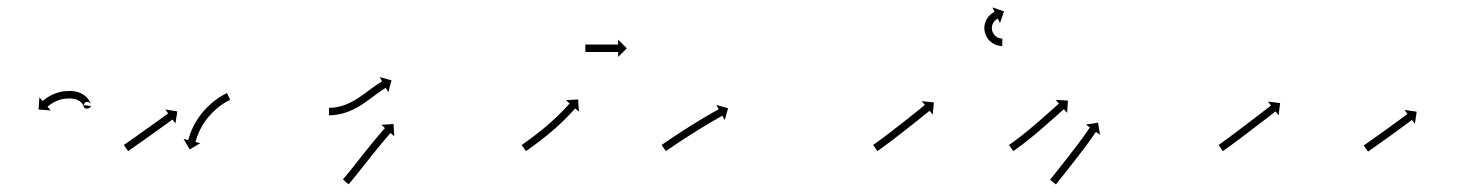

<svg xmlns="http://www.w3.org/2000/svg" viewBox="-20 -489 3922 513"><path d="M203 -206.3C203.9 -194.7 222 -198.2 222.9 -205.8L203.1 -208.2C202.6 -204.6 205.1 -216.5 210.9 -216.8C218.2 -217.2 222.1 -213.6 222.9 -208.5C222.9 -208.2 223 -207.6 223 -207.8C223 -207.8 223 -208 222.9 -208.1C222.9 -208.2 222.9 -208.3 222.9 -208.3C222.8 -209.4 222.5 -210.4 222.3 -211.4C222.3 -211.4 222.2 -211.6 222.2 -211.7C222.2 -211.9 222.1 -212 222.1 -212C221.5 -214 220.7 -215.8 219.8 -217.7C219.8 -217.7 219.7 -217.8 219.7 -218C219.6 -218.1 219.5 -218.3 219.5 -218.3C218.1 -220.8 216.5 -223.1 214.8 -225.4C214.8 -225.4 214.7 -225.5 214.6 -225.7C214.5 -225.8 214.4 -226 214.4 -226C212.1 -228.6 209.6 -231 206.9 -233.2C206.9 -233.2 206.8 -233.3 206.6 -233.5C206.5 -233.6 206.3 -233.7 206.3 -233.7C203.1 -236 199.7 -238 196.2 -239.8C196.2 -239.8 196 -239.9 195.8 -240C195.7 -240.1 195.5 -240.1 195.5 -240.1C191.5 -241.8 187.3 -243.2 183.1 -244.2C183.1 -244.2 182.9 -244.3 182.8 -244.3C182.6 -244.3 182.4 -244.4 182.4 -244.4C177.8 -245.2 173.2 -245.7 168.5 -246C168.5 -246 168.4 -246 168.2 -246C168.1 -246 168 -246 168 -246C163.1 -246 158.2 -245.8 153.3 -245.4C153.3 -245.4 153.2 -245.4 153 -245.4C152.9 -245.4 152.8 -245.4 152.8 -245.4C148.2 -244.8 143.5 -244 138.9 -242.9C138.9 -242.9 138.8 -242.9 138.7 -242.9C138.6 -242.9 138.5 -242.8 138.5 -242.8C134.2 -241.7 130.1 -240.3 125.9 -238.8C125.9 -238.8 125.8 -238.8 125.8 -238.7C125.7 -238.7 125.6 -238.6 125.6 -238.6C121.9 -237.1 118.4 -235.4 114.9 -233.6C114.9 -233.6 114.8 -233.6 114.7 -233.5C114.6 -233.5 114.5 -233.4 114.5 -233.4C111.6 -231.8 108.8 -230.1 105.9 -228.2C105.9 -228.2 105.9 -228.2 105.8 -228.2C105.8 -228.1 105.7 -228.1 105.7 -228.1C103.6 -226.6 101.5 -225.1 99.4 -223.5C99.4 -223.5 99.3 -223.5 99.3 -223.4C99.3 -223.4 99.2 -223.4 99.2 -223.4C97.9 -222.3 96.6 -221.3 95.3 -220.2C95.3 -220.2 95.3 -220.2 95.3 -220.2C95.3 -220.1 95.2 -220.1 95.2 -220.1C94.8 -219.7 94.3 -219.4 93.9 -219L85.3 -229L82.9 -196.3L115.6 -193.9L107 -203.8C107.4 -204.2 107.8 -204.6 108.2 -204.9C108.2 -204.9 108.2 -204.9 108.2 -204.9C108.2 -204.9 108.1 -204.9 108.1 -204.9C109.3 -205.8 110.5 -206.8 111.6 -207.7C111.6 -207.7 111.6 -207.7 111.6 -207.6C111.5 -207.6 111.5 -207.6 111.5 -207.6C113.3 -209 115.2 -210.3 117.1 -211.6C117.1 -211.6 117 -211.6 117 -211.6C116.9 -211.5 116.9 -211.5 116.9 -211.5C119.3 -213.1 121.8 -214.6 124.4 -216C124.4 -216 124.3 -216 124.2 -216C124.2 -215.9 124.1 -215.9 124.1 -215.9C127.1 -217.4 130.2 -218.9 133.4 -220.2C133.4 -220.2 133.3 -220.2 133.2 -220.1C133.1 -220.1 133 -220.1 133 -220.1C136.5 -221.4 140.1 -222.5 143.8 -223.5C143.8 -223.5 143.6 -223.5 143.5 -223.5C143.4 -223.5 143.3 -223.4 143.3 -223.4C147.3 -224.3 151.3 -225 155.4 -225.6C155.4 -225.6 155.3 -225.5 155.2 -225.5C155 -225.5 154.9 -225.5 154.9 -225.5C159.2 -225.9 163.6 -226 167.9 -226C167.9 -226 167.8 -226 167.6 -226C167.5 -226 167.4 -226 167.4 -226C171.2 -225.8 175.1 -225.4 178.9 -224.7C178.9 -224.7 178.7 -224.7 178.5 -224.8C178.4 -224.8 178.2 -224.8 178.2 -224.8C181.5 -224 184.7 -223 187.8 -221.7C187.8 -221.7 187.7 -221.7 187.5 -221.8C187.3 -221.9 187.1 -222 187.1 -222C189.7 -220.7 192.3 -219.2 194.6 -217.5C194.6 -217.5 194.5 -217.6 194.3 -217.7C194.2 -217.8 194 -217.9 194 -217.9C195.9 -216.3 197.7 -214.6 199.3 -212.8C199.3 -212.8 199.2 -212.9 199.1 -213.1C199 -213.2 198.9 -213.3 198.9 -213.3C200 -211.8 201.1 -210.2 202.1 -208.5C202.1 -208.5 202 -208.7 201.9 -208.8C201.8 -209 201.8 -209.1 201.8 -209.1C202.2 -208.1 202.7 -207 203.1 -205.9C203.1 -205.9 203 -206 203 -206.2C202.9 -206.4 202.9 -206.5 202.9 -206.5C203 -206.3 203 -206.1 203.1 -205.9C203.1 -205.9 203.1 -206 203 -206.1C203 -206.2 203 -206.3 203 -206.3Z M312.2 -102.5C311.7 -102.2 311.3 -101.9 310.8 -101.6L322.3 -85.2C322.7 -85.5 323.2 -85.8 323.6 -86.1C324.9 -87 326.1 -87.9 327.4 -88.8C329.4 -90.2 331.3 -91.5 333.3 -92.9C335.8 -94.7 338.4 -96.5 340.9 -98.3C343.9 -100.4 346.9 -102.5 349.9 -104.6C353.3 -107 356.6 -109.3 360 -111.7C363.6 -114.2 367.1 -116.8 370.7 -119.3C374.4 -121.9 378.1 -124.5 381.8 -127.2C385.5 -129.8 389.1 -132.4 392.8 -135.1C396.4 -137.6 400 -140.2 403.5 -142.7C406.9 -145.1 410.2 -147.5 413.5 -149.9C416.5 -152 419.5 -154.2 422.5 -156.3C425 -158.1 427.5 -160 430 -161.8C432 -163.2 433.9 -164.6 435.9 -166C437.1 -166.9 438.4 -167.8 439.6 -168.7C440.1 -169 440.5 -169.3 441 -169.6L448.7 -159L453.9 -191.3L421.6 -196.6L429.3 -185.9C428.8 -185.5 428.4 -185.2 427.9 -184.9C426.7 -184 425.4 -183.1 424.2 -182.2C422.2 -180.8 420.3 -179.4 418.3 -178C415.8 -176.2 413.3 -174.4 410.8 -172.6C407.8 -170.4 404.8 -168.3 401.8 -166.1C398.5 -163.7 395.2 -161.4 391.9 -159C388.3 -156.4 384.8 -153.9 381.2 -151.3C377.5 -148.7 373.8 -146.1 370.2 -143.5C366.5 -140.8 362.8 -138.2 359.1 -135.6C355.6 -133.1 352 -130.5 348.4 -128C345.1 -125.7 341.7 -123.3 338.4 -120.9C335.4 -118.8 332.4 -116.7 329.4 -114.6C326.9 -112.8 324.3 -111.1 321.8 -109.3C319.9 -107.9 317.9 -106.5 315.9 -105.2C314.7 -104.3 313.4 -103.4 312.2 -102.5ZM593.5 -221.6C594 -221.8 594.5 -222 595 -222.3L586.5 -240.4C586 -240.1 585.5 -239.9 584.9 -239.6C584.9 -239.6 584.9 -239.6 584.9 -239.6C584.9 -239.6 584.9 -239.6 584.9 -239.6C583.3 -238.8 581.8 -238.1 580.2 -237.3C580.2 -237.3 580.2 -237.3 580.2 -237.2C580.2 -237.2 580.1 -237.2 580.1 -237.2C577.7 -235.9 575.4 -234.6 573.1 -233.3C573.1 -233.3 573 -233.3 573 -233.3C572.9 -233.2 572.9 -233.2 572.9 -233.2C569.9 -231.4 566.9 -229.5 564 -227.6C564 -227.6 564 -227.6 563.9 -227.5C563.9 -227.5 563.8 -227.5 563.8 -227.5C560.4 -225.1 557 -222.7 553.7 -220.2C553.7 -220.2 553.6 -220.1 553.6 -220.1C553.5 -220.1 553.5 -220 553.5 -220C549.8 -217.1 546.2 -214.1 542.7 -211.1C542.7 -211.1 542.7 -211 542.6 -211C542.6 -211 542.5 -210.9 542.5 -210.9C538.8 -207.6 535.2 -204.1 531.7 -200.5C531.7 -200.5 531.7 -200.5 531.6 -200.5C531.6 -200.4 531.5 -200.4 531.5 -200.4C528 -196.6 524.5 -192.8 521.2 -188.8C521.2 -188.8 521.2 -188.8 521.1 -188.7C521.1 -188.7 521 -188.6 521 -188.6C517.8 -184.6 514.7 -180.5 511.6 -176.4C511.6 -176.4 511.6 -176.3 511.6 -176.2C511.5 -176.2 511.5 -176.1 511.5 -176.1C508.7 -172 506 -167.8 503.4 -163.6C503.4 -163.6 503.3 -163.5 503.3 -163.5C503.3 -163.4 503.2 -163.4 503.2 -163.4C500.9 -159.3 498.7 -155.3 496.6 -151.1C496.6 -151.1 496.5 -151.1 496.5 -151C496.5 -151 496.5 -150.9 496.5 -150.9C494.6 -147.2 492.9 -143.4 491.3 -139.6C491.3 -139.6 491.3 -139.5 491.2 -139.5C491.2 -139.4 491.2 -139.4 491.2 -139.4C489.9 -136.1 488.7 -132.8 487.5 -129.5C487.5 -129.5 487.5 -129.5 487.4 -129.4C487.4 -129.4 487.4 -129.3 487.4 -129.3C486.6 -126.8 485.7 -124.2 484.9 -121.6C484.9 -121.6 484.9 -121.6 484.9 -121.5C484.9 -121.5 484.9 -121.5 484.9 -121.5C484.4 -119.8 484 -118.1 483.5 -116.5C483.5 -116.5 483.5 -116.4 483.5 -116.4C483.5 -116.4 483.5 -116.4 483.5 -116.4C483.3 -115.8 483.2 -115.2 483 -114.6L470.3 -117.9L487 -89.7L515.2 -106.5L502.4 -109.7C502.6 -110.3 502.7 -110.8 502.9 -111.4C502.9 -111.4 502.9 -111.4 502.9 -111.4C502.8 -111.3 502.8 -111.3 502.8 -111.3C503.3 -112.9 503.7 -114.4 504.1 -116C504.1 -116 504.1 -115.9 504.1 -115.9C504.1 -115.9 504.1 -115.8 504.1 -115.8C504.8 -118.2 505.6 -120.6 506.4 -123C506.4 -123 506.4 -122.9 506.4 -122.9C506.3 -122.9 506.3 -122.8 506.3 -122.8C507.4 -125.9 508.6 -128.9 509.8 -131.9C509.8 -131.9 509.8 -131.9 509.7 -131.8C509.7 -131.8 509.7 -131.7 509.7 -131.7C511.2 -135.3 512.8 -138.8 514.5 -142.2C514.5 -142.2 514.4 -142.2 514.4 -142.1C514.4 -142.1 514.4 -142 514.4 -142C516.3 -145.9 518.4 -149.6 520.6 -153.4C520.6 -153.4 520.5 -153.3 520.5 -153.3C520.5 -153.2 520.4 -153.2 520.4 -153.2C522.8 -157.1 525.4 -161 528 -164.8C528 -164.8 527.9 -164.8 527.9 -164.7C527.9 -164.7 527.8 -164.6 527.8 -164.6C530.7 -168.5 533.6 -172.3 536.6 -176.1C536.6 -176.1 536.6 -176 536.5 -176C536.5 -175.9 536.4 -175.9 536.4 -175.9C539.6 -179.5 542.8 -183.1 546.1 -186.6C546.1 -186.6 546 -186.6 546 -186.5C545.9 -186.5 545.9 -186.5 545.9 -186.5C549.2 -189.8 552.6 -193 556 -196.2C556 -196.2 556 -196.1 555.9 -196.1C555.9 -196 555.8 -196 555.8 -196C559.1 -198.8 562.5 -201.6 565.9 -204.3C565.9 -204.3 565.8 -204.3 565.8 -204.3C565.7 -204.2 565.7 -204.2 565.7 -204.2C568.8 -206.5 571.9 -208.8 575.1 -211C575.1 -211 575.1 -211 575.1 -210.9C575 -210.9 575 -210.9 575 -210.9C577.7 -212.7 580.4 -214.4 583.2 -216.1C583.2 -216.1 583.2 -216 583.1 -216C583.1 -216 583 -216 583 -216C585.2 -217.2 587.3 -218.4 589.5 -219.6C589.5 -219.6 589.5 -219.5 589.4 -219.5C589.4 -219.5 589.4 -219.5 589.4 -219.5C590.8 -220.2 592.2 -220.9 593.6 -221.6C593.6 -221.6 593.6 -221.6 593.5 -221.6C593.5 -221.6 593.5 -221.6 593.5 -221.6Z M860.6 -201C860.1 -201 859.5 -201 859 -201L859 -181C859.6 -181 860.2 -181 860.8 -181C860.8 -181 860.8 -181 860.9 -181C860.9 -181 860.9 -181 860.9 -181C862.6 -181 864.3 -181.1 866 -181.2C866 -181.2 866.1 -181.2 866.1 -181.2C866.1 -181.2 866.2 -181.2 866.2 -181.2C868.8 -181.3 871.5 -181.5 874.1 -181.8C874.1 -181.8 874.2 -181.8 874.2 -181.8C874.3 -181.8 874.3 -181.8 874.3 -181.8C877.8 -182.2 881.2 -182.7 884.5 -183.3C884.5 -183.3 884.6 -183.3 884.7 -183.3C884.8 -183.4 884.8 -183.4 884.8 -183.4C888.8 -184.2 892.8 -185.1 896.7 -186.1C896.7 -186.1 896.8 -186.1 896.9 -186.2C896.9 -186.2 897 -186.2 897 -186.2C901.4 -187.5 905.7 -188.9 910 -190.5C910 -190.5 910.1 -190.5 910.2 -190.6C910.2 -190.6 910.3 -190.6 910.3 -190.6C914.9 -192.4 919.4 -194.4 923.9 -196.5C923.9 -196.5 924 -196.5 924 -196.6C924.1 -196.6 924.1 -196.6 924.1 -196.6C928.8 -199 933.3 -201.4 937.8 -204C937.8 -204 937.8 -204 937.9 -204C937.9 -204 938 -204.1 938 -204.1C942.5 -206.8 946.9 -209.6 951.3 -212.4C951.3 -212.4 951.3 -212.5 951.3 -212.5C951.4 -212.5 951.4 -212.5 951.4 -212.5C955.7 -215.4 959.9 -218.4 964.1 -221.4C964.1 -221.4 964.1 -221.4 964.1 -221.4C964.2 -221.4 964.2 -221.5 964.2 -221.5C968.2 -224.4 972.1 -227.3 976.1 -230.2C979.7 -232.9 983.3 -235.6 986.9 -238.3C986.9 -238.3 986.9 -238.3 986.9 -238.3C986.9 -238.3 986.9 -238.2 986.9 -238.2C990 -240.5 993.2 -242.8 996.4 -245C996.4 -245 996.3 -245 996.3 -245C996.3 -245 996.3 -245 996.3 -245C998.8 -246.7 1001.4 -248.4 1004 -250.1C1004 -250.1 1003.9 -250.1 1003.9 -250.1C1003.9 -250 1003.9 -250 1003.9 -250C1005.6 -251.1 1007.3 -252.2 1009.1 -253.2C1009.1 -253.2 1009 -253.2 1009 -253.2C1009 -253.2 1009 -253.2 1009 -253.2C1009.6 -253.5 1010.3 -253.9 1010.9 -254.3L1017.5 -242.8L1026.1 -274.4L994.5 -283.1L1001 -271.6C1000.3 -271.3 999.6 -270.9 999 -270.5C999 -270.5 998.9 -270.5 998.9 -270.4C998.9 -270.4 998.9 -270.4 998.9 -270.4C997 -269.3 995.1 -268.2 993.3 -267C993.3 -267 993.2 -267 993.2 -267C993.2 -266.9 993.1 -266.9 993.1 -266.9C990.4 -265.1 987.7 -263.3 985 -261.5C985 -261.5 985 -261.5 984.9 -261.5C984.9 -261.4 984.9 -261.4 984.9 -261.4C981.6 -259.1 978.3 -256.8 975.1 -254.4C975.1 -254.4 975.1 -254.4 975.1 -254.4C975 -254.4 975 -254.4 975 -254.4C971.4 -251.7 967.7 -249 964.1 -246.3C960.2 -243.4 956.3 -240.5 952.4 -237.6C952.4 -237.6 952.4 -237.6 952.4 -237.6C952.4 -237.7 952.5 -237.7 952.5 -237.7C948.4 -234.8 944.3 -231.9 940.2 -229.1C940.2 -229.1 940.2 -229.1 940.2 -229.1C940.3 -229.1 940.3 -229.2 940.3 -229.2C936.1 -226.4 931.9 -223.8 927.7 -221.2C927.7 -221.2 927.7 -221.2 927.8 -221.3C927.8 -221.3 927.9 -221.3 927.9 -221.3C923.7 -218.9 919.4 -216.7 915.1 -214.5C915.1 -214.5 915.2 -214.5 915.3 -214.5C915.3 -214.6 915.4 -214.6 915.4 -214.6C911.3 -212.7 907.1 -210.9 902.9 -209.2C902.9 -209.2 903 -209.2 903.1 -209.2C903.1 -209.3 903.2 -209.3 903.2 -209.3C899.3 -207.9 895.3 -206.6 891.4 -205.4C891.4 -205.4 891.4 -205.4 891.5 -205.4C891.6 -205.4 891.7 -205.5 891.7 -205.5C888.1 -204.5 884.5 -203.7 880.9 -203C880.9 -203 881 -203 881 -203C881.1 -203 881.2 -203 881.2 -203C878.1 -202.5 875.1 -202.1 872 -201.7C872 -201.7 872 -201.7 872.1 -201.7C872.1 -201.7 872.2 -201.7 872.2 -201.7C869.8 -201.5 867.4 -201.3 865 -201.1C865 -201.1 865.1 -201.1 865.1 -201.2C865.2 -201.2 865.2 -201.2 865.2 -201.2C863.7 -201.1 862.1 -201 860.6 -201C860.6 -201 860.6 -201 860.6 -201C860.6 -201 860.6 -201 860.6 -201ZM897.5 -11C897 -10.5 896.6 -10 896.2 -9.5L911.4 3.5C911.8 3 912.3 2.5 912.7 2L912.7 2L912.7 2C913.9 0.6 915.1 -0.8 916.2 -2.2L916.3 -2.2L916.3 -2.2C918.1 -4.4 919.9 -6.6 921.8 -8.9L921.8 -8.9L921.8 -8.9C924.2 -11.8 926.5 -14.7 928.9 -17.6L928.9 -17.6L928.9 -17.6C931.7 -21 934.4 -24.5 937.2 -28L937.2 -28L937.2 -28C940.3 -31.9 943.4 -35.8 946.5 -39.7C949.8 -43.8 953.1 -48 956.4 -52.2C959.8 -56.5 963.3 -60.8 966.7 -65.2L966.7 -65.1L966.7 -65.1C970.1 -69.5 973.6 -73.8 977 -78.1L977 -78.1L977 -78.1C980.4 -82.3 983.7 -86.4 987.1 -90.6L987.1 -90.6L987.1 -90.6C990.3 -94.4 993.5 -98.3 996.7 -102.2L996.7 -102.2L996.6 -102.2C999.5 -105.6 1002.4 -109.1 1005.3 -112.5L1005.3 -112.5L1005.3 -112.5C1007.8 -115.4 1010.2 -118.3 1012.7 -121.2L1012.7 -121.2L1012.7 -121.2C1014.6 -123.4 1016.5 -125.7 1018.5 -127.9L1018.5 -127.9L1018.5 -127.9C1019.7 -129.3 1021 -130.7 1022.2 -132.1L1022.2 -132.1L1022.2 -132.1C1022.6 -132.6 1023.1 -133.1 1023.5 -133.6L1033.4 -124.9L1031.4 -157.6L998.7 -155.6L1008.5 -146.9C1008.1 -146.4 1007.7 -145.9 1007.2 -145.4L1007.2 -145.4L1007.2 -145.4C1005.9 -143.9 1004.7 -142.5 1003.4 -141L1003.4 -141L1003.4 -141C1001.4 -138.8 999.5 -136.5 997.5 -134.3L997.5 -134.3L997.5 -134.2C995 -131.3 992.5 -128.4 990 -125.4L990 -125.4L990 -125.4C987.1 -121.9 984.2 -118.5 981.3 -115L981.3 -115L981.2 -114.9C978 -111 974.8 -107.1 971.6 -103.2L971.6 -103.2L971.6 -103.2C968.2 -99 964.8 -94.8 961.4 -90.6L961.4 -90.6L961.4 -90.6C957.9 -86.3 954.5 -81.9 951 -77.6L951 -77.6L951 -77.6C947.6 -73.3 944.2 -68.9 940.7 -64.6C937.4 -60.4 934.1 -56.2 930.8 -52.1C927.7 -48.2 924.7 -44.3 921.6 -40.4L921.6 -40.4L921.6 -40.5C918.8 -37 916.1 -33.6 913.3 -30.1L913.3 -30.2L913.3 -30.2C911 -27.3 908.7 -24.4 906.3 -21.6L906.3 -21.6L906.3 -21.6C904.5 -19.4 902.7 -17.2 900.9 -15.1L900.9 -15.1L900.9 -15.1C899.8 -13.7 898.6 -12.3 897.4 -11L897.5 -11Z M1375.4 -102.7C1374.9 -102.3 1374.4 -102 1373.8 -101.6L1385.3 -85.2C1385.8 -85.6 1386.4 -86 1386.9 -86.3L1386.9 -86.3L1386.9 -86.3C1388.4 -87.4 1389.9 -88.5 1391.4 -89.5L1391.4 -89.5L1391.5 -89.5C1393.8 -91.2 1396.1 -92.9 1398.5 -94.6L1398.5 -94.6L1398.5 -94.6C1401.5 -96.7 1404.5 -98.9 1407.5 -101.1L1407.6 -101.2L1407.6 -101.2C1411.1 -103.8 1414.6 -106.4 1418.2 -109.1C1418.2 -109.1 1418.2 -109.1 1418.2 -109.1C1418.2 -109.1 1418.2 -109.1 1418.2 -109.1C1422.1 -112.1 1426 -115.1 1429.9 -118.1C1429.9 -118.1 1429.9 -118.1 1429.9 -118.1C1429.9 -118.1 1429.9 -118.1 1429.9 -118.1C1434 -121.4 1438.1 -124.6 1442.2 -127.9C1442.2 -127.9 1442.2 -128 1442.2 -128C1442.2 -128 1442.2 -128 1442.2 -128C1446.4 -131.4 1450.6 -134.9 1454.7 -138.4C1454.7 -138.4 1454.7 -138.4 1454.7 -138.4C1454.7 -138.4 1454.7 -138.4 1454.7 -138.4C1458.8 -142 1462.9 -145.5 1466.9 -149.1C1466.9 -149.1 1466.9 -149.1 1466.9 -149.1C1467 -149.1 1467 -149.2 1467 -149.2C1470.8 -152.7 1474.7 -156.2 1478.5 -159.8C1478.5 -159.8 1478.5 -159.8 1478.5 -159.8C1478.5 -159.8 1478.6 -159.8 1478.6 -159.8C1482.1 -163.2 1485.6 -166.6 1489.1 -170C1489.1 -170 1489.1 -170 1489.1 -170C1489.1 -170 1489.1 -170 1489.1 -170C1492.2 -173.1 1495.3 -176.2 1498.4 -179.4C1498.4 -179.4 1498.4 -179.4 1498.4 -179.4C1498.4 -179.4 1498.4 -179.4 1498.4 -179.4C1501 -182.1 1503.5 -184.8 1506 -187.4L1506.1 -187.5L1506.1 -187.5C1508 -189.6 1509.9 -191.7 1511.9 -193.8L1511.9 -193.8L1511.9 -193.8C1513.1 -195.2 1514.4 -196.5 1515.6 -197.9L1515.6 -197.9L1515.6 -197.9C1516 -198.4 1516.4 -198.9 1516.9 -199.3L1526.7 -190.6L1524.8 -223.3L1492.1 -221.4L1501.9 -212.6C1501.5 -212.2 1501.1 -211.7 1500.7 -211.2L1500.7 -211.2L1500.7 -211.2C1499.5 -209.9 1498.3 -208.6 1497.1 -207.2L1497.1 -207.2L1497.1 -207.2C1495.2 -205.2 1493.3 -203.1 1491.4 -201.1L1491.4 -201.1L1491.5 -201.1C1489 -198.5 1486.5 -195.9 1484 -193.3C1484 -193.3 1484 -193.3 1484 -193.3C1484 -193.3 1484 -193.3 1484 -193.3C1481.1 -190.3 1478 -187.2 1475 -184.2C1475 -184.2 1475 -184.2 1475 -184.2C1475.1 -184.3 1475.1 -184.3 1475.1 -184.3C1471.7 -180.9 1468.2 -177.6 1464.8 -174.3C1464.8 -174.3 1464.8 -174.3 1464.8 -174.3C1464.8 -174.4 1464.8 -174.4 1464.8 -174.4C1461.1 -170.9 1457.3 -167.4 1453.5 -164C1453.5 -164 1453.6 -164 1453.6 -164C1453.6 -164 1453.6 -164 1453.6 -164C1449.7 -160.5 1445.7 -157 1441.7 -153.6C1441.7 -153.6 1441.7 -153.6 1441.7 -153.6C1441.7 -153.6 1441.7 -153.6 1441.7 -153.6C1437.7 -150.2 1433.6 -146.8 1429.5 -143.4C1429.5 -143.4 1429.5 -143.4 1429.6 -143.5C1429.6 -143.5 1429.6 -143.5 1429.6 -143.5C1425.6 -140.2 1421.6 -137 1417.5 -133.8C1417.5 -133.8 1417.5 -133.8 1417.6 -133.8C1417.6 -133.8 1417.6 -133.9 1417.6 -133.9C1413.8 -130.9 1409.9 -127.9 1406.1 -125C1406.1 -125 1406.1 -125 1406.1 -125C1406.1 -125 1406.1 -125 1406.1 -125C1402.7 -122.4 1399.2 -119.8 1395.7 -117.3L1395.7 -117.3L1395.7 -117.3C1392.8 -115.1 1389.8 -112.9 1386.8 -110.8L1386.8 -110.8L1386.8 -110.8C1384.5 -109.2 1382.2 -107.5 1379.9 -105.9L1379.9 -105.9L1379.9 -105.9C1378.4 -104.8 1376.9 -103.8 1375.4 -102.7L1375.4 -102.7ZM1545 -370C1544.7 -370 1544.3 -370 1544 -370V-350C1544.3 -350 1544.7 -350 1545 -350C1545.9 -350 1546.8 -350 1547.8 -350C1549.2 -350 1550.6 -350 1552.1 -350C1553.9 -350 1555.8 -350 1557.7 -350C1559.9 -350 1562.1 -350 1564.3 -350C1566.8 -350 1569.2 -350 1571.7 -350C1574.3 -350 1577 -350 1579.6 -350C1582.3 -350 1585 -350 1587.7 -350C1590.5 -350 1593.2 -350 1595.9 -350C1598.5 -350 1601.2 -350 1603.8 -350C1606.3 -350 1608.7 -350 1611.2 -350C1613.4 -350 1615.6 -350 1617.8 -350C1619.7 -350 1621.6 -350 1623.4 -350C1624.9 -350 1626.3 -350 1627.7 -350C1628.7 -350 1629.6 -350 1630.5 -350C1630.8 -350 1631.2 -350 1631.5 -350V-336.8L1654.7 -360L1631.5 -383.2V-370C1631.2 -370 1630.8 -370 1630.5 -370C1629.6 -370 1628.7 -370 1627.7 -370C1626.3 -370 1624.9 -370 1623.4 -370C1621.6 -370 1619.7 -370 1617.8 -370C1615.6 -370 1613.4 -370 1611.2 -370C1608.7 -370 1606.3 -370 1603.8 -370C1601.2 -370 1598.5 -370 1595.9 -370C1593.2 -370 1590.5 -370 1587.7 -370C1585 -370 1582.3 -370 1579.6 -370C1577 -370 1574.3 -370 1571.7 -370C1569.2 -370 1566.8 -370 1564.3 -370C1562.1 -370 1559.9 -370 1557.7 -370C1555.8 -370 1553.9 -370 1552.1 -370C1550.6 -370 1549.2 -370 1547.8 -370C1546.8 -370 1545.9 -370 1545 -370Z M1749.5 -102.8C1748.9 -102.4 1748.4 -102 1747.8 -101.6L1759.3 -85.2C1759.8 -85.6 1760.4 -86 1760.9 -86.3C1762.5 -87.4 1764 -88.5 1765.6 -89.6L1765.6 -89.6L1765.6 -89.6C1768 -91.2 1770.4 -92.9 1772.8 -94.5L1772.8 -94.5L1772.8 -94.5C1775.9 -96.7 1779.1 -98.8 1782.2 -100.9L1782.2 -100.9L1782.2 -100.9C1785.9 -103.4 1789.7 -105.9 1793.4 -108.4L1793.4 -108.4L1793.4 -108.4C1797.6 -111.2 1801.8 -114 1806 -116.7L1806 -116.7L1805.9 -116.7C1810.4 -119.6 1814.9 -122.5 1819.5 -125.4L1819.5 -125.4L1819.4 -125.4C1824.1 -128.4 1828.8 -131.4 1833.5 -134.3L1833.5 -134.3L1833.5 -134.3C1838.2 -137.3 1842.9 -140.2 1847.6 -143.1L1847.6 -143.1L1847.6 -143.1C1852.1 -145.9 1856.7 -148.7 1861.3 -151.5L1861.3 -151.4L1861.3 -151.4C1865.6 -154 1869.9 -156.6 1874.2 -159.2L1874.2 -159.2L1874.2 -159.1C1878.1 -161.4 1882 -163.7 1885.8 -166L1885.8 -166L1885.8 -166C1889.1 -167.9 1892.4 -169.8 1895.7 -171.7L1895.7 -171.7L1895.7 -171.7C1898.2 -173.1 1900.8 -174.6 1903.3 -176L1903.3 -176L1903.3 -176C1905 -176.9 1906.6 -177.8 1908.3 -178.8C1908.8 -179.1 1909.4 -179.4 1910 -179.7L1916.4 -168.2L1925.4 -199.8L1893.8 -208.7L1900.3 -197.2C1899.7 -196.9 1899.1 -196.5 1898.5 -196.2C1896.8 -195.3 1895.2 -194.3 1893.5 -193.4L1893.5 -193.4L1893.5 -193.4C1890.9 -192 1888.4 -190.5 1885.8 -189L1885.8 -189L1885.8 -189C1882.4 -187.1 1879.1 -185.2 1875.8 -183.3L1875.8 -183.3L1875.8 -183.3C1871.9 -181 1867.9 -178.7 1864 -176.4L1864 -176.4L1864 -176.4C1859.7 -173.8 1855.3 -171.2 1851 -168.6L1851 -168.6L1851 -168.6C1846.3 -165.8 1841.7 -163 1837.1 -160.1L1837.1 -160.1L1837.1 -160.1C1832.3 -157.2 1827.6 -154.2 1822.8 -151.3L1822.8 -151.3L1822.8 -151.3C1818.1 -148.3 1813.4 -145.3 1808.7 -142.3L1808.7 -142.3L1808.7 -142.3C1804.1 -139.3 1799.6 -136.4 1795 -133.5L1795 -133.5L1795 -133.4C1790.8 -130.7 1786.6 -127.9 1782.3 -125.1L1782.3 -125.1L1782.3 -125.1C1778.5 -122.6 1774.8 -120.1 1771 -117.5L1771 -117.5L1771 -117.5C1767.8 -115.4 1764.7 -113.2 1761.5 -111L1761.5 -111L1761.5 -111C1759.1 -109.4 1756.6 -107.7 1754.2 -106L1754.2 -106L1754.2 -106C1752.6 -104.9 1751.1 -103.8 1749.5 -102.8Z M2314.5 -102.7C2314 -102.4 2313.4 -102 2312.9 -101.7L2324.3 -85.2C2324.9 -85.6 2325.4 -86 2325.9 -86.3L2325.9 -86.3L2325.9 -86.3C2327.4 -87.4 2328.9 -88.4 2330.4 -89.5L2330.4 -89.5L2330.4 -89.5C2332.7 -91.2 2335.1 -92.9 2337.4 -94.6L2337.4 -94.6L2337.4 -94.6C2340.4 -96.8 2343.4 -99 2346.4 -101.2L2346.4 -101.2L2346.4 -101.2C2350 -103.9 2353.5 -106.6 2357.1 -109.2L2357.1 -109.2L2357.1 -109.2C2361.1 -112.2 2365 -115.2 2369 -118.2L2369 -118.2L2369 -118.2C2373.2 -121.5 2377.4 -124.7 2381.6 -127.9L2381.6 -127.9L2381.6 -127.9C2386 -131.3 2390.3 -134.7 2394.6 -138L2394.6 -138L2394.6 -138C2398.9 -141.4 2403.3 -144.8 2407.6 -148.2L2407.6 -148.2L2407.6 -148.2C2411.8 -151.5 2415.9 -154.7 2420.1 -158L2420.1 -158L2420.1 -158C2424 -161.1 2427.9 -164.2 2431.8 -167.3L2431.8 -167.3L2431.8 -167.3C2435.3 -170.1 2438.7 -172.9 2442.2 -175.7L2442.2 -175.7L2442.2 -175.7C2445.2 -178 2448.1 -180.4 2451 -182.8C2453.3 -184.6 2455.5 -186.4 2457.8 -188.2C2459.2 -189.4 2460.7 -190.6 2462.1 -191.8C2462.6 -192.2 2463.1 -192.6 2463.7 -193L2472 -182.8L2475.3 -215.4L2442.7 -218.7L2451 -208.5C2450.5 -208.1 2450 -207.7 2449.5 -207.3C2448 -206.1 2446.6 -204.9 2445.2 -203.8C2442.9 -201.9 2440.7 -200.1 2438.4 -198.3C2435.5 -196 2432.6 -193.6 2429.7 -191.3L2429.7 -191.3L2429.7 -191.3C2426.2 -188.5 2422.8 -185.7 2419.3 -183L2419.3 -183L2419.3 -183C2415.4 -179.9 2411.6 -176.8 2407.7 -173.7L2407.7 -173.7L2407.7 -173.7C2403.5 -170.4 2399.4 -167.2 2395.2 -163.9L2395.2 -163.9L2395.2 -163.9C2390.9 -160.5 2386.6 -157.2 2382.3 -153.8L2382.3 -153.8L2382.3 -153.8C2378 -150.5 2373.7 -147.1 2369.4 -143.8L2369.4 -143.8L2369.4 -143.8C2365.2 -140.6 2361 -137.3 2356.8 -134.1L2356.8 -134.1L2356.8 -134.1C2352.9 -131.2 2349 -128.2 2345 -125.2L2345.1 -125.2L2345.1 -125.2C2341.5 -122.6 2338 -119.9 2334.5 -117.3L2334.5 -117.3L2334.5 -117.3C2331.5 -115.1 2328.6 -112.9 2325.6 -110.7L2325.6 -110.7L2325.6 -110.7C2323.3 -109.1 2321 -107.4 2318.8 -105.8L2318.8 -105.8L2318.8 -105.8C2317.3 -104.8 2315.9 -103.7 2314.4 -102.7L2314.5 -102.7ZM2656.7 -366C2657.1 -366 2657.5 -366 2657.9 -366L2658.1 -386C2657.7 -386 2657.4 -386 2657.1 -386C2657.1 -386 2657.1 -386 2657.2 -386C2657.2 -386 2657.3 -386 2657.3 -386C2656.4 -386 2655.5 -386.1 2654.6 -386.2C2654.6 -386.2 2654.7 -386.2 2654.8 -386.2C2654.9 -386.2 2655 -386.2 2655 -386.2C2653.6 -386.3 2652.2 -386.6 2650.9 -386.9C2650.9 -386.9 2651 -386.9 2651.1 -386.8C2651.3 -386.8 2651.4 -386.8 2651.4 -386.8C2649.6 -387.3 2647.9 -387.9 2646.3 -388.5C2646.3 -388.5 2646.4 -388.5 2646.6 -388.4C2646.7 -388.4 2646.8 -388.3 2646.8 -388.3C2644.9 -389.2 2643.1 -390.3 2641.3 -391.5C2641.3 -391.5 2641.4 -391.4 2641.6 -391.3C2641.7 -391.2 2641.9 -391.1 2641.9 -391.1C2640 -392.5 2638.2 -394.1 2636.6 -395.9C2636.6 -395.9 2636.7 -395.7 2636.9 -395.6C2637 -395.4 2637.1 -395.3 2637.1 -395.3C2635.5 -397.3 2634.1 -399.4 2632.9 -401.6C2632.9 -401.6 2632.9 -401.4 2633 -401.2C2633.1 -401 2633.2 -400.9 2633.2 -400.9C2632.1 -403.2 2631.2 -405.7 2630.6 -408.3C2630.6 -408.3 2630.6 -408.1 2630.7 -407.9C2630.7 -407.7 2630.8 -407.5 2630.8 -407.5C2630.3 -410 2630 -412.6 2630 -415.2C2630 -415.2 2630 -415 2630 -414.8C2630 -414.6 2630 -414.4 2630 -414.4C2630.2 -416.9 2630.5 -419.4 2631.1 -421.9C2631.1 -421.9 2631.1 -421.7 2631 -421.5C2631 -421.3 2630.9 -421.1 2630.9 -421.1C2631.6 -423.4 2632.5 -425.6 2633.6 -427.8C2633.6 -427.8 2633.5 -427.6 2633.4 -427.5C2633.3 -427.3 2633.2 -427.1 2633.2 -427.1C2634.3 -429 2635.5 -430.7 2636.9 -432.4C2636.9 -432.4 2636.8 -432.3 2636.7 -432.2C2636.5 -432.1 2636.4 -431.9 2636.4 -431.9C2637.7 -433.3 2638.9 -434.5 2640.3 -435.7C2640.3 -435.7 2640.2 -435.7 2640.1 -435.6C2640 -435.5 2639.9 -435.4 2639.9 -435.4C2641 -436.3 2642.1 -437.1 2643.3 -437.9C2643.3 -437.9 2643.2 -437.8 2643.1 -437.8C2643 -437.7 2643 -437.7 2643 -437.7C2643.7 -438.1 2644.5 -438.6 2645.3 -439C2645.3 -439 2645.3 -439 2645.2 -438.9C2645.2 -438.9 2645.1 -438.9 2645.1 -438.9C2645.4 -439.1 2645.8 -439.2 2646.1 -439.4L2651.8 -427.5L2662.6 -458.5L2631.6 -469.2L2637.3 -457.4C2637 -457.2 2636.6 -457 2636.2 -456.8C2636.2 -456.8 2636.2 -456.8 2636.1 -456.8C2636.1 -456.7 2636 -456.7 2636 -456.7C2634.9 -456.1 2633.8 -455.5 2632.7 -454.8C2632.7 -454.8 2632.6 -454.8 2632.5 -454.7C2632.4 -454.7 2632.4 -454.6 2632.4 -454.6C2630.7 -453.5 2629.1 -452.4 2627.5 -451.1C2627.5 -451.1 2627.4 -451 2627.3 -451C2627.2 -450.9 2627.1 -450.8 2627.1 -450.8C2625.2 -449.1 2623.4 -447.3 2621.6 -445.4C2621.6 -445.4 2621.5 -445.2 2621.4 -445.1C2621.3 -445 2621.2 -444.9 2621.2 -444.9C2619.3 -442.5 2617.6 -440 2616 -437.3C2616 -437.3 2615.9 -437.2 2615.9 -437C2615.8 -436.9 2615.7 -436.7 2615.7 -436.7C2614.2 -433.7 2612.9 -430.5 2611.9 -427.2C2611.9 -427.2 2611.8 -427 2611.7 -426.9C2611.7 -426.7 2611.6 -426.5 2611.6 -426.5C2610.8 -423 2610.3 -419.4 2610 -415.8C2610 -415.8 2610 -415.6 2610 -415.4C2610 -415.2 2610 -415 2610 -415C2610.1 -411.3 2610.4 -407.6 2611.1 -403.9C2611.1 -403.9 2611.1 -403.7 2611.2 -403.5C2611.2 -403.3 2611.2 -403.1 2611.2 -403.1C2612.2 -399.5 2613.5 -395.9 2615.1 -392.5C2615.1 -392.5 2615.1 -392.3 2615.2 -392.2C2615.3 -392 2615.4 -391.8 2615.4 -391.8C2617.2 -388.6 2619.3 -385.6 2621.5 -382.7C2621.5 -382.7 2621.7 -382.6 2621.8 -382.4C2621.9 -382.3 2622.1 -382.1 2622.1 -382.1C2624.4 -379.7 2626.9 -377.4 2629.6 -375.3C2629.6 -375.3 2629.8 -375.2 2629.9 -375.1C2630 -375 2630.2 -374.8 2630.2 -374.8C2632.7 -373.2 2635.4 -371.6 2638.1 -370.3C2638.1 -370.3 2638.3 -370.2 2638.4 -370.2C2638.6 -370.1 2638.7 -370 2638.7 -370C2641.1 -369.1 2643.5 -368.2 2646 -367.5C2646 -367.5 2646.1 -367.5 2646.3 -367.4C2646.4 -367.4 2646.5 -367.4 2646.5 -367.4C2648.5 -367 2650.4 -366.6 2652.4 -366.3C2652.4 -366.3 2652.4 -366.3 2652.5 -366.3C2652.6 -366.3 2652.7 -366.3 2652.7 -366.3C2654 -366.2 2655.2 -366.1 2656.5 -366C2656.5 -366 2656.5 -366 2656.6 -366C2656.6 -366 2656.7 -366 2656.7 -366Z M2677.5 -102.7C2677 -102.4 2676.4 -102 2675.9 -101.7L2687.3 -85.2C2687.8 -85.6 2688.4 -86 2688.9 -86.3L2688.9 -86.3L2688.9 -86.3C2690.4 -87.4 2691.9 -88.4 2693.4 -89.5L2693.4 -89.5L2693.4 -89.5C2695.8 -91.2 2698.1 -92.9 2700.4 -94.5L2700.4 -94.5L2700.4 -94.6C2703.4 -96.8 2706.4 -99 2709.4 -101.2C2709.4 -101.2 2709.4 -101.2 2709.4 -101.2C2709.4 -101.2 2709.4 -101.2 2709.4 -101.2C2712.9 -103.9 2716.4 -106.5 2719.9 -109.2C2719.9 -109.2 2719.9 -109.2 2719.9 -109.3C2719.9 -109.3 2719.9 -109.3 2719.9 -109.3C2723.8 -112.3 2727.6 -115.4 2731.5 -118.4L2731.5 -118.4L2731.5 -118.5C2735.6 -121.8 2739.7 -125.1 2743.7 -128.5L2743.7 -128.5L2743.8 -128.5C2747.9 -132 2752.1 -135.5 2756.3 -139L2756.3 -139L2756.3 -139C2760.4 -142.6 2764.6 -146.1 2768.7 -149.7L2768.7 -149.7L2768.7 -149.7C2772.7 -153.2 2776.7 -156.7 2780.7 -160.2L2780.7 -160.2L2780.7 -160.2C2784.4 -163.5 2788.2 -166.8 2791.9 -170.1C2795.2 -173 2798.6 -176 2801.9 -178.9C2804.7 -181.5 2807.5 -184 2810.3 -186.5C2812.5 -188.4 2814.7 -190.4 2816.9 -192.3C2818.3 -193.5 2819.7 -194.8 2821.1 -196C2821.6 -196.5 2822.1 -196.9 2822.6 -197.3L2831.3 -187.5L2833.3 -220.2L2800.6 -222.2L2809.3 -212.3C2808.8 -211.9 2808.3 -211.4 2807.8 -211C2806.4 -209.8 2805 -208.5 2803.6 -207.2C2801.4 -205.3 2799.2 -203.4 2797.1 -201.4C2794.2 -198.9 2791.4 -196.4 2788.6 -193.9C2785.3 -190.9 2781.9 -188 2778.6 -185C2774.9 -181.7 2771.2 -178.5 2767.5 -175.2L2767.5 -175.2L2767.5 -175.2C2763.6 -171.7 2759.6 -168.3 2755.6 -164.8L2755.6 -164.8L2755.6 -164.8C2751.5 -161.3 2747.4 -157.8 2743.3 -154.2L2743.3 -154.3L2743.3 -154.3C2739.2 -150.8 2735.1 -147.3 2731 -143.9L2731 -143.9L2731 -143.9C2727 -140.6 2722.9 -137.3 2718.9 -134L2718.9 -134L2718.9 -134C2715.2 -131 2711.4 -128 2707.6 -125C2707.6 -125 2707.6 -125 2707.6 -125C2707.6 -125 2707.6 -125 2707.6 -125C2704.2 -122.4 2700.8 -119.8 2697.3 -117.2C2697.3 -117.2 2697.3 -117.2 2697.3 -117.2C2697.3 -117.2 2697.4 -117.2 2697.4 -117.2C2694.4 -115 2691.5 -112.8 2688.6 -110.7L2688.6 -110.7L2688.6 -110.7C2686.4 -109.1 2684.1 -107.4 2681.8 -105.8L2681.8 -105.8L2681.9 -105.8C2680.4 -104.8 2678.9 -103.8 2677.5 -102.7L2677.5 -102.7ZM2786.9 -10.3C2786.5 -9.8 2786 -9.3 2785.6 -8.8L2801.2 3.7C2801.6 3.2 2802 2.7 2802.5 2.2C2803.6 0.7 2804.8 -0.7 2806 -2.2C2807.8 -4.5 2809.6 -6.7 2811.4 -9C2813.8 -11.9 2816.1 -14.9 2818.4 -17.8C2821.2 -21.3 2824 -24.8 2826.8 -28.3C2829.8 -32.2 2832.9 -36.1 2836 -40L2836 -40L2836 -40C2839.3 -44.2 2842.6 -48.4 2845.8 -52.6L2845.9 -52.6L2845.9 -52.6C2849.2 -56.9 2852.6 -61.2 2856 -65.6L2856 -65.6L2856 -65.6C2859.3 -69.9 2862.7 -74.2 2866 -78.6L2866 -78.6L2866 -78.6C2869.2 -82.8 2872.4 -87 2875.6 -91.3L2875.6 -91.3L2875.6 -91.3C2878.6 -95.2 2881.6 -99.2 2884.5 -103.1L2884.5 -103.2L2884.5 -103.2C2887.1 -106.7 2889.7 -110.3 2892.3 -113.9C2892.3 -113.9 2892.3 -113.9 2892.3 -113.9C2892.3 -113.9 2892.3 -113.9 2892.3 -113.9C2894.5 -116.9 2896.6 -120 2898.7 -123L2898.7 -123L2898.7 -123C2900.4 -125.4 2902.1 -127.9 2903.8 -130.3L2903.8 -130.3L2903.8 -130.3C2904.9 -131.8 2906 -133.4 2907.1 -134.9L2907.1 -134.9L2907.1 -134.9C2907.5 -135.5 2907.9 -136 2908.3 -136.6L2919 -128.8L2913.9 -161.2L2881.5 -156.1L2892.2 -148.4C2891.8 -147.8 2891.3 -147.3 2890.9 -146.7L2890.9 -146.7L2890.9 -146.7C2889.8 -145.1 2888.6 -143.5 2887.5 -141.9L2887.5 -141.9L2887.5 -141.9C2885.7 -139.4 2884 -136.9 2882.2 -134.4L2882.2 -134.4L2882.2 -134.3C2880.2 -131.4 2878.1 -128.4 2876 -125.5C2876 -125.5 2876 -125.5 2876 -125.5C2876 -125.5 2876 -125.5 2876 -125.5C2873.5 -122 2871 -118.5 2868.4 -115L2868.4 -115L2868.4 -115.1C2865.5 -111.1 2862.6 -107.2 2859.7 -103.3L2859.7 -103.3L2859.7 -103.3C2856.5 -99.1 2853.3 -94.9 2850.1 -90.7L2850.1 -90.8L2850.1 -90.8C2846.8 -86.4 2843.5 -82.1 2840.1 -77.8L2840.1 -77.8L2840.2 -77.8C2836.8 -73.5 2833.4 -69.2 2830.1 -64.9L2830.1 -64.9L2830.1 -64.9C2826.8 -60.7 2823.6 -56.5 2820.3 -52.4L2820.3 -52.4L2820.3 -52.4C2817.2 -48.5 2814.2 -44.6 2811.1 -40.7C2808.3 -37.2 2805.6 -33.8 2802.8 -30.3C2800.5 -27.3 2798.1 -24.4 2795.8 -21.5C2794 -19.2 2792.2 -16.9 2790.4 -14.7C2789.2 -13.2 2788 -11.8 2786.9 -10.3Z M3237.4 -102.7C3236.9 -102.4 3236.4 -102 3235.9 -101.6L3247.3 -85.2C3247.8 -85.6 3248.4 -86 3248.9 -86.3L3248.9 -86.3L3248.9 -86.3C3250.4 -87.4 3251.9 -88.5 3253.4 -89.5L3253.4 -89.5L3253.4 -89.5C3255.8 -91.2 3258.1 -92.9 3260.4 -94.6L3260.4 -94.6L3260.5 -94.6C3263.5 -96.8 3266.5 -99 3269.5 -101.2L3269.5 -101.2L3269.5 -101.2C3273.1 -103.8 3276.7 -106.5 3280.3 -109.1L3280.3 -109.1L3280.3 -109.1C3284.3 -112.1 3288.2 -115.1 3292.2 -118L3292.2 -118L3292.2 -118C3296.5 -121.2 3300.7 -124.4 3305 -127.6L3305 -127.6L3305 -127.6C3309.4 -130.9 3313.7 -134.2 3318.1 -137.6C3322.5 -140.9 3326.9 -144.2 3331.2 -147.6C3335.5 -150.8 3339.7 -154 3343.9 -157.3C3347.9 -160.3 3351.8 -163.3 3355.8 -166.3C3359.3 -169.1 3362.8 -171.8 3366.4 -174.5C3369.3 -176.8 3372.3 -179.1 3375.3 -181.4C3377.6 -183.2 3379.9 -185 3382.2 -186.8C3383.7 -187.9 3385.1 -189.1 3386.6 -190.2C3387.1 -190.6 3387.7 -191 3388.2 -191.4L3396.3 -181L3400.3 -213.6L3367.8 -217.6L3375.9 -207.2C3375.4 -206.8 3374.9 -206.4 3374.3 -206C3372.9 -204.9 3371.4 -203.7 3369.9 -202.6C3367.6 -200.8 3365.3 -199 3363 -197.2C3360.1 -194.9 3357.1 -192.6 3354.1 -190.3C3350.6 -187.6 3347.1 -184.9 3343.6 -182.2C3339.6 -179.2 3335.7 -176.1 3331.7 -173.1C3327.5 -169.9 3323.3 -166.7 3319.1 -163.5C3314.7 -160.1 3310.4 -156.8 3306 -153.5C3301.7 -150.2 3297.3 -146.9 3292.9 -143.6L3292.9 -143.6L3292.9 -143.6C3288.7 -140.4 3284.5 -137.2 3280.2 -134L3280.2 -134L3280.2 -134C3276.3 -131.1 3272.3 -128.1 3268.3 -125.2L3268.4 -125.2L3268.4 -125.2C3264.8 -122.6 3261.3 -119.9 3257.7 -117.3L3257.7 -117.3L3257.7 -117.3C3254.7 -115.1 3251.7 -112.9 3248.7 -110.8L3248.7 -110.8L3248.7 -110.8C3246.4 -109.1 3244.1 -107.5 3241.8 -105.8L3241.8 -105.8L3241.8 -105.8C3240.4 -104.8 3238.9 -103.7 3237.4 -102.7L3237.4 -102.7Z M3625 -101.1C3624.5 -100.7 3624.1 -100.4 3623.6 -100.1L3635.2 -83.8C3635.7 -84.1 3636.1 -84.4 3636.5 -84.8C3637.8 -85.6 3639 -86.5 3640.3 -87.4C3642.2 -88.8 3644.2 -90.2 3646.1 -91.6C3648.7 -93.4 3651.2 -95.2 3653.7 -96.9C3656.7 -99.1 3659.7 -101.2 3662.6 -103.3C3666 -105.7 3669.3 -108 3672.6 -110.4C3676.2 -112.9 3679.7 -115.5 3683.3 -118C3686.9 -120.6 3690.6 -123.2 3694.3 -125.9C3697.9 -128.5 3701.6 -131.1 3705.2 -133.8L3705.2 -133.8L3705.2 -133.8C3708.7 -136.3 3712.3 -138.9 3715.8 -141.4L3715.8 -141.5L3715.8 -141.5C3719.1 -143.9 3722.4 -146.3 3725.6 -148.7L3725.7 -148.7L3725.7 -148.7C3728.6 -150.8 3731.5 -153 3734.5 -155.2L3734.5 -155.2L3734.5 -155.2C3737 -157 3739.4 -158.8 3741.9 -160.7C3743.8 -162.1 3745.7 -163.5 3747.6 -164.9C3748.8 -165.8 3750.1 -166.8 3751.3 -167.7C3751.7 -168 3752.2 -168.3 3752.6 -168.6L3760.5 -158.1L3765.1 -190.6L3732.7 -195.2L3740.6 -184.6C3740.2 -184.3 3739.7 -184 3739.3 -183.7C3738.1 -182.8 3736.9 -181.9 3735.7 -180.9C3733.8 -179.5 3731.9 -178.1 3730 -176.7C3727.5 -174.9 3725.1 -173.1 3722.6 -171.2L3722.6 -171.2L3722.6 -171.2C3719.7 -169.1 3716.7 -166.9 3713.8 -164.8L3713.8 -164.8L3713.8 -164.8C3710.6 -162.4 3707.3 -160 3704 -157.6L3704 -157.6L3704 -157.6C3700.5 -155.1 3697 -152.5 3693.5 -150L3693.5 -150L3693.5 -150C3689.9 -147.4 3686.2 -144.7 3682.6 -142.1C3678.9 -139.5 3675.3 -136.9 3671.6 -134.3C3668.1 -131.7 3664.6 -129.2 3661 -126.7C3657.7 -124.3 3654.4 -122 3651.1 -119.6C3648.1 -117.5 3645.1 -115.4 3642.1 -113.3C3639.6 -111.5 3637.1 -109.7 3634.6 -107.9C3632.6 -106.5 3630.7 -105.1 3628.7 -103.7C3627.5 -102.8 3626.2 -102 3625 -101.1Z"/></svg>

Font: FRB American Cursive Just Arrows
Style: Bold Italic
Weight: 700
Italic angle: -25°
Version: Version 2.0;Modular Font Editor K font №1